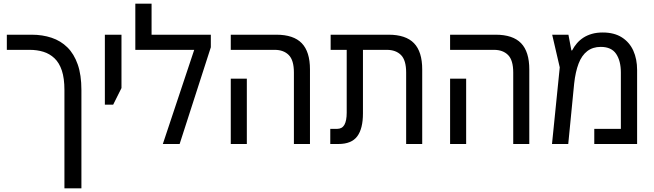

<svg xmlns="http://www.w3.org/2000/svg" viewBox="-20 -780 3543 1040"><path d="M329 240V-292Q329 -356 315 -398Q301 -440 275 -464.5Q249 -489 215 -499.5Q181 -510 141 -510H17V-592H152Q210 -592 259.5 -575.5Q309 -559 345 -523.5Q381 -488 401 -431Q421 -374 421 -292V240Z M548 -213V-592H638V-303L593 -213Z M801 -592H1122V-524L953 0H862L1032 -510H713V-760H801Z M1572 0V-387Q1572 -454 1544 -482Q1516 -510 1468 -510H1230V-592H1477Q1570 -592 1614.5 -546Q1659 -500 1659 -404V0ZM1230 0V-354H1317V0Z M2180 0V-387Q2180 -454 2152 -482Q2124 -510 2075 -510H1771V-592H2085Q2178 -592 2222.5 -546Q2267 -500 2267 -404V0ZM1769 0V-82H1806Q1833 -82 1845.5 -104Q1858 -126 1858 -170V-552H1946V-166Q1946 -83 1915 -41.5Q1884 0 1813 0Z M2760 0V-387Q2760 -454 2732 -482Q2704 -510 2656 -510H2418V-592H2665Q2758 -592 2802.5 -546Q2847 -500 2847 -404V0ZM2418 0V-354H2505V0Z M3245 -604Q3307 -604 3348.5 -577.5Q3390 -551 3410.5 -505.5Q3431 -460 3431 -401V0H3199V-82H3343V-387Q3343 -450 3317.5 -488Q3292 -526 3234 -526Q3191 -526 3161 -503Q3131 -480 3114 -435.5Q3097 -391 3090 -327L3058 0H2970L3012 -415L2971 -592H3059L3075 -507H3079Q3090 -528 3105 -545.5Q3120 -563 3140 -576Q3160 -589 3186 -596.5Q3212 -604 3245 -604Z"/></svg>

Font: Noto Sans Hebrew SemiCondensed
Style: Regular
Weight: 400
Width: 4
Designer: Monotype Design Team
Foundry: Monotype Imaging Inc.
Version: Version 2.003